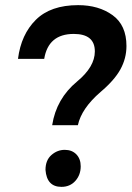

<svg xmlns="http://www.w3.org/2000/svg" viewBox="-20 -718 512 747"><path d="M283 -231H183Q199 -334 280 -401Q349 -458 349 -518Q349 -586 267 -586Q168 -586 152 -489H50Q62 -584 119.5 -641Q177 -698 284 -698Q364 -698 418 -659Q472 -620 472 -539Q472 -491 448.5 -448.2Q425 -405.5 371 -360Q297 -296 283 -231ZM219 9Q162 9 157 -57Q157 -94.5 180 -114.8Q203 -135 232 -135Q260 -135 277 -117.5Q294 -100 294 -71Q294 -37.5 273.2 -14.2Q252.5 9 219 9Z"/></svg>

Font: Argentum Sans Medium
Style: Italic
Weight: 500
Italic angle: -11°
Designer: Julieta Ulanovsky (font), Cristiano Sobral (main changes and remaster)
Foundry: Julieta Ulanovsky (font), Cristiano Sobral (main changes and remaster)
Version: Version 2.007;June 15, 2022;FontCreator 14.0.0.2814 64-bit; 